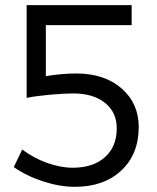

<svg xmlns="http://www.w3.org/2000/svg" viewBox="-20 -720 605 742"><path d="M33.2 -74.2 65.9 -142.1Q109.4 -109.4 161.6 -90.6Q213.9 -71.8 261.2 -71.8Q339.8 -71.8 385.5 -112.5Q431.2 -153.3 431.2 -224.1Q431.2 -286.1 385.7 -322.5Q340.3 -358.9 263.2 -358.9Q227.5 -358.9 173.3 -354Q119.1 -349.1 83 -341.8V-700.2H488.8V-623H157.2V-425.8Q220.2 -436 274.9 -436Q383.8 -436 450 -378.2Q516.1 -320.3 516.1 -229Q516.1 -124 448.7 -61Q381.3 2 269 2Q211.4 2 147.2 -18.8Q83 -39.6 33.2 -74.2Z"/></svg>

Font: Montserrat Light
Style: Regular
Weight: 300
Designer: Julieta Ulanovsky
Foundry: Julieta Ulanovsky
Version: Version 1.000;PS 002.000;hotconv 1.0.70;makeotf.lib2.5.58329